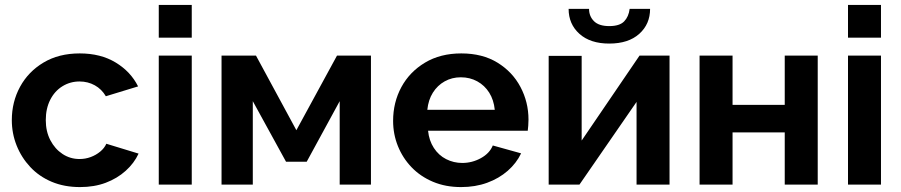

<svg xmlns="http://www.w3.org/2000/svg" viewBox="-20 -750 3659 780"><path d="M28 -262Q28 -336 61.5 -397.5Q95 -459 157 -496Q219 -533 304 -533Q389 -533 450 -496Q511 -459 541 -399L410 -359Q393 -388 365 -403.5Q337 -419 303 -419Q265 -419 233.5 -399.5Q202 -380 184 -344.5Q166 -309 166 -262Q166 -216 184.5 -180.5Q203 -145 234 -124.5Q265 -104 303 -104Q327 -104 348.5 -112Q370 -120 387 -134Q404 -148 412 -166L543 -126Q525 -87 490.5 -56Q456 -25 409.5 -7.5Q363 10 305 10Q241 10 190 -11.5Q139 -33 103 -71.5Q67 -110 47.5 -159Q28 -208 28 -262Z M625 0V-524H759V0ZM625 -730H759V-597H625Z M880 0V-524H1020L1184 -221L1349 -524H1487V0H1360V-339L1226 -93H1142L1007 -339V0Z M1577 -259Q1577 -334 1610.5 -396Q1644 -458 1706.5 -495.5Q1769 -533 1854 -533Q1940 -533 2001 -495.5Q2062 -458 2094.5 -396.5Q2127 -335 2127 -264Q2127 -252 2126 -239.5Q2125 -227 2124 -219H1719Q1723 -179 1742.5 -149Q1762 -119 1792.5 -103.5Q1823 -88 1858 -88Q1898 -88 1933.5 -107.5Q1969 -127 1982 -159L2097 -127Q2078 -87 2042.5 -56Q2007 -25 1959 -7.5Q1911 10 1853 10Q1790 10 1739 -11.5Q1688 -33 1652 -70.5Q1616 -108 1596.5 -156.5Q1577 -205 1577 -259ZM1990 -304Q1986 -344 1967.5 -373.5Q1949 -403 1919 -419.5Q1889 -436 1852 -436Q1816 -436 1786.5 -419.5Q1757 -403 1738.5 -373.5Q1720 -344 1716 -304Z M2209 0V-523H2343V-179L2578 -524H2700V0H2566V-336L2334 0ZM2290 -714H2373Q2373 -684 2393 -664Q2413 -644 2455 -644Q2497 -644 2515.5 -663Q2534 -682 2538 -714H2621Q2621 -652 2577 -612.5Q2533 -573 2455 -573Q2378 -573 2334 -612.5Q2290 -652 2290 -714Z M2822 0V-524H2956V-324H3168V-524H3302V0H3168V-212H2956V0Z M3425 0V-524H3559V0ZM3425 -730H3559V-597H3425Z"/></svg>

Font: YasnoRaleway
Style: Bold
Weight: 700
Designer: Matt McInerney, Pablo Impallari, Rodrigo Fuenzalida
Foundry: Matt McInerney, Pablo Impallari, Rodrigo Fuenzalida
Version: Version 4.026